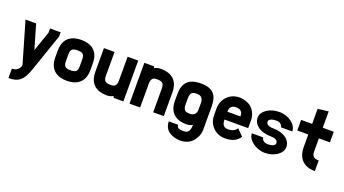

<svg xmlns="http://www.w3.org/2000/svg" viewBox="-63 -1324 3872 2158"><g transform="rotate(20 1873.0 -244.5)"><path d="M171.4 0C176.3 17.6 150.9 83 73.7 83V195.3C188 195.3 247.6 156.2 298.3 0L449.7 -439.5V-488.3H322.8V-439.5L240.2 -199.7L156.2 -488.3H29.3Z M698.7 -488.3C601.1 -488.3 488.8 -449.2 488.8 -283.2V-205.1C488.8 -39.1 601.1 0 698.7 0C796.4 0 908.7 -39.1 908.7 -205.1V-283.2C908.7 -449.2 796.4 -488.3 698.7 -488.3ZM781.7 -205.1C781.7 -136.7 753.9 -126 698.7 -125C643.6 -126 615.7 -136.7 615.7 -205.1V-283.2C615.7 -351.6 643.6 -362.3 698.7 -363.3C753.9 -362.3 781.7 -351.6 781.7 -283.2Z M1250.5 -205.1C1250.5 -153.3 1233.9 -125 1187 -125C1125.5 -125 1094.2 -132.8 1094.2 -205.1V-488.3H967.3V-205.1C967.3 -39.1 1079.6 0 1177.2 0C1208 0 1233.4 -6.8 1253.4 -19.5L1261.2 0H1377.4V-488.3H1250.5Z M1650.9 -488.3C1620.1 -488.3 1594.7 -481.4 1574.7 -468.8L1566.9 -488.3H1450.7V0H1577.6V-283.2C1577.6 -335 1594.2 -363.3 1641.1 -363.3C1702.6 -363.3 1733.9 -355.5 1733.9 -283.2V0H1860.8V-283.2C1860.8 -449.2 1748.5 -488.3 1650.9 -488.3Z M1919.4 -205.1C1919.4 -39.1 2031.7 0 2129.4 0C2158.7 0 2183.1 -7.8 2202.6 -19C2202.6 55.7 2176.3 83 2129.4 83C2079.6 83 2046.4 78.1 2046.4 36.1H1934.1C1934.1 177.7 2079.6 195.3 2129.4 195.3C2275.9 195.3 2329.6 62.5 2329.6 0V-283.2C2329.6 -419.4 2275.9 -488.3 2129.4 -488.3C1982.9 -488.3 1919.4 -419.4 1919.4 -283.2ZM2046.4 -283.2C2046.4 -355.5 2079.6 -363.3 2129.4 -363.3C2176.3 -363.3 2202.6 -335 2202.6 -283.2V-205.1C2202.6 -153.3 2176.3 -125 2129.4 -125C2079.6 -125 2046.4 -132.8 2046.4 -205.1Z M2388.2 -205.1C2388.2 -83 2481 0 2588.4 0C2671.9 0 2731 -23.9 2767.1 -83L2693.8 -157.2C2671.9 -124.5 2637.2 -107.4 2588.4 -107.4C2543.9 -107.9 2515.1 -128.4 2515.1 -197.3H2798.3V-283.2C2798.3 -414.1 2707.5 -488.3 2588.4 -488.3C2481 -488.3 2388.2 -405.3 2388.2 -283.2ZM2515.1 -291C2515.1 -342.8 2541.5 -371.1 2588.4 -371.1C2649.9 -371.1 2671.4 -343.8 2671.4 -291Z M2993.7 -157.2C2993.7 -130.9 3017.6 -102.5 3067.4 -102.5C3116.2 -102.5 3154.3 -118.2 3154.3 -144.5C3154.3 -168.9 3140.1 -197.3 3066.9 -197.3C2939.5 -197.3 2857.4 -263.7 2857.4 -343.8C2857.4 -425.8 2954.1 -488.3 3066.9 -488.3C3183.1 -488.3 3276.9 -414.1 3276.9 -332H3140.1C3140.1 -356.4 3116.7 -385.7 3066.9 -385.7C3017.1 -385.7 2978 -368.2 2978 -343.8C2978 -317.4 2993.7 -291 3066.9 -291C3194.3 -291 3274.4 -224.6 3274.4 -144.5C3274.4 -63.5 3179.7 0 3066.9 0C2961.4 0 2856.9 -76.2 2856.9 -157.2Z M3716.3 -488.3H3584.5V-683.6L3457.5 -668.9V-488.3H3325.7V-361.3H3457.5V-210C3457.5 -112.3 3501.5 0 3667.5 0V-127C3595.2 -127 3584.5 -158.2 3584.5 -219.7V-361.3H3716.3Z"/></g></svg>

Font: Saman Dere
Style: Regular
Weight: 400
Designer: Tuna Ça_lar Gümü_
Foundry: Tuna Ça_lar Gümü_
Version: Version 1.001;hotconv 1.0.109;makeotfexe 2.5.65596